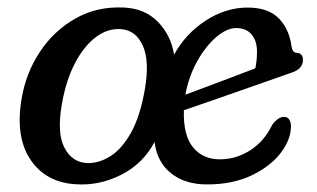

<svg xmlns="http://www.w3.org/2000/svg" viewBox="-20 -489 858 520"><path d="M317.5 -468.5Q373 -465.5 408 -429.5Q443 -393.5 451.5 -341Q482 -397 536.5 -432.8Q591 -468.5 650.5 -468.5Q707 -468.5 735.5 -438.8Q764 -409 769.5 -363Q772.5 -346.5 783 -346Q800.5 -345.5 800.5 -326.5Q800.5 -301.5 767.5 -291.5Q737.5 -281 697.8 -267Q658 -253 616.5 -238.5Q575 -224 538.2 -211.2Q501.5 -198.5 478 -190.5Q476 -122.5 502.8 -90Q529.5 -57.5 575.5 -57.5Q619.5 -57.5 657.5 -81.8Q695.5 -106 717 -150.5Q733 -172.5 749 -172.5Q759 -172.5 763.5 -165Q768 -157.5 768 -147Q768 -111 740 -74.5Q712 -38 661 -13.8Q610 10.5 540.5 10.5Q481.5 10.5 443.5 -19.5Q405.5 -49.5 398.5 -104.5Q368 -46 308.5 -15.8Q249 14.5 185.5 10Q104.5 5.5 62.8 -56.2Q21 -118 38.5 -221.5Q50 -291 88 -348.5Q126 -406 184.8 -439.2Q243.5 -472.5 317.5 -468.5ZM620 -413Q594 -413 565.2 -388.2Q536.5 -363.5 513.8 -322.5Q491 -281.5 482 -232.5Q506.5 -241.5 539.5 -254Q572.5 -266.5 607.2 -279.5Q642 -292.5 671.5 -304Q676 -325 676 -349.5Q676 -378.5 661.2 -395.8Q646.5 -413 620 -413ZM213.5 -47.5Q244.5 -45.5 276.2 -64.2Q308 -83 333.8 -127.8Q359.5 -172.5 372.5 -248Q385.5 -325 366.5 -366Q347.5 -407 308.5 -410Q272.5 -413 240 -388.8Q207.5 -364.5 183 -317.8Q158.5 -271 147.5 -206.5Q134 -129.5 154 -90Q174 -50.5 213.5 -47.5Z"/></svg>

Font: Fraunces 9pt SuperSoft
Style: Italic
Weight: 400
Italic angle: -16°
Version: Version 1.000;[b76b70a41]